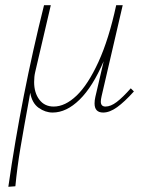

<svg xmlns="http://www.w3.org/2000/svg" viewBox="-20 -428 572 737"><path d="M494 -77Q458 -37 429.5 -16.5Q401 4 376 4Q343 4 343 -31Q343 -43 346 -56L378 -193Q336 -95 285.5 -45.5Q235 4 182 4Q154 4 128.5 -14Q103 -32 96 -72L92 -49Q71 65 58.5 139.5Q46 214 39 287L12 289Q62 -60 149 -408H175L115 -151Q111 -134 111 -113Q111 -72 131 -45.5Q151 -19 186 -19Q230 -19 274 -61Q318 -103 358 -190.5Q398 -278 426 -408H451L370 -59Q367 -46 367 -38Q367 -19 385 -19Q405 -19 428 -36.5Q451 -54 482 -89Z"/></svg>

Font: Ysabeau Extralight
Style: Italic
Weight: 200
Italic angle: -12°
Designer: Christian Thalmann (Catharsis Fonts)
Version: Version 0.003